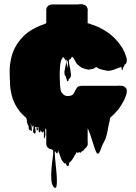

<svg xmlns="http://www.w3.org/2000/svg" viewBox="-20 -632 668 942"><path d="M602 -188Q603 -178 599.5 -167.5Q596 -157 592 -148Q592 -147 591.5 -146.5Q591 -146 591 -145Q587 -137 581.5 -127.5Q576 -118 569 -107Q562 -95 545 -78L530 -63Q529 -62 528 -61Q527 -60 525 -59Q521 -55 520 -52Q520 -54 519 -47.5Q518 -41 519 -44Q518 -39 517 -34Q516 -29 514 -24Q514 -18 513 -18L510 -2Q508 11 505 24Q502 37 497 50Q494 57 490.5 64Q487 71 483 78L479 88Q477 94 474.5 100.5Q472 107 469 113Q468 116 465.5 119Q463 122 460 122Q456 122 454 118Q452 114 450 110Q449 108 448 105Q447 102 446 100L422 26Q420 21 418 15.5Q416 10 414 6Q414 5 412 1Q410 -1 409 -2Q407 -5 409 -2.5Q411 0 410 6V61Q410 65 410.5 71Q411 77 409 82Q409 83 407 85Q407 87 403 91Q401 94 395 98Q394 99 392 102Q394 100 395 99Q396 98 391 105Q390 106 389 106.5Q388 107 387 108Q386 109 385.5 109Q385 109 384 110Q382 110 380 112Q379 112 379 112.5Q379 113 379 113Q378 114 377 116.5Q376 119 375 118Q373 116 373 114Q372 115 371 115L363 117Q362 117 361 118Q360 119 359 118Q358 116 358 112L352 122Q348 129 344 135L339 144Q337 146 335 150Q332 155 326 161Q325 162 323.5 163Q322 164 320 166Q319 169 318.5 172.5Q318 176 317 180Q316 181 315 182.5Q314 184 312 183Q308 182 305.5 176Q303 170 300 168Q297 171 297 171Q296 169 293.5 166Q291 163 289 162Q291 163 291 164Q291 165 287 159Q283 154 280.5 148Q278 142 276 136L270 119Q267 114 266.5 110.5Q266 107 265 106Q264 110 263.5 114Q263 118 261 122Q261 122 258 119Q254 117 254 116L252 111H249Q248 120 250 143Q252 166 255 193.5Q258 221 259 245.5Q260 270 257 282.5Q254 295 245 287Q234 276 232 251.5Q230 227 232.5 197.5Q235 168 238.5 143Q242 118 241 107Q240 104 237 103Q235 101 234 100.5Q233 100 225 99Q221 97 218 95Q207 87 207 73V5L203 -4Q201 8 202.5 21Q204 34 198 46Q196 51 195.5 44.5Q195 38 195.5 28Q196 18 194 13Q193 11 192 13.5Q191 16 190 17Q189 18 188 17.5Q187 17 186 17Q184 15 182.5 12Q181 9 179 7Q179 17 174 17Q170 18 170 14Q170 10 170 6Q170 5 169 4Q167 0 169 -3V-8H164V-6Q165 -3 166 0.5Q167 4 166 6Q164 8 163 8Q162 8 161.5 7.5Q161 7 161 7Q160 6 160 3Q160 3 159 2Q160 -3 160 -9Q155 -9 154 -10L152 -7V-6Q153 -1 154 4Q155 9 155 14Q155 20 154 21Q152 25 149 23Q144 21 143 16Q142 12 143.5 3.5Q145 -5 145 -13Q144 -13 142.5 -14.5Q141 -16 141 -16Q140 -12 139.5 -9.5Q139 -7 139 -5Q138 -7 138 -11Q138 -15 136 -20Q136 -21 135.5 -21Q135 -21 135 -21V-10Q135 -10 135.5 -4Q136 2 136 6Q136 9 135 11Q133 12 131 9Q129 6 128 4Q128 9 125 6Q119 -1 121 -12Q119 -16 116.5 -20Q114 -24 115 -28Q112 -29 112.5 -33Q113 -37 112 -40L109 -53Q109 -53 109 -53.5Q109 -54 108 -54L103 -59Q102 -60 101.5 -60Q101 -60 100 -61L82 -79Q72 -91 63 -105Q54 -119 48 -134Q45 -140 42.5 -147.5Q40 -155 38 -163L35 -176Q30 -197 29 -219V-233Q28 -241 28 -246.5Q28 -252 28 -258Q27 -276 27.5 -295Q28 -314 32 -332Q38 -369 54 -399Q70 -429 93 -452L101 -460Q113 -471 126 -479.5Q139 -488 153 -495Q160 -499 167.5 -502Q175 -505 182 -508L190 -511Q196 -513 202 -515L207 -520V-583Q207 -589 208 -591Q209 -596 215 -602Q220 -607 226 -608.5Q232 -610 238 -610H359Q365 -611 373 -611.5Q381 -612 388 -610Q390 -610 394 -608Q395 -608 395 -607.5Q395 -607 396 -607Q399 -606 401 -604Q403 -602 405 -600Q406 -598 407 -595.5Q408 -593 409 -591Q411 -587 410.5 -582Q410 -577 410 -572V-518Q416 -516 419 -516L426 -513L444 -507L458 -501Q463 -500 466.5 -498Q470 -496 471 -495Q509 -476 534.5 -452Q560 -428 575 -404Q580 -398 582 -393Q591 -378 597 -360Q599 -353 601 -346Q603 -339 602 -331Q602 -331 601.5 -328.5Q601 -326 601 -327Q601 -326 600.5 -325.5Q600 -325 600 -324L597 -319Q593 -315 591 -314Q590 -312 589.5 -309.5Q589 -307 587 -305Q585 -299 583 -296Q583 -293 582 -291Q580 -287 579 -288Q577 -289 577 -296Q577 -301 575 -303Q575 -305 573 -303Q572 -303 572 -302.5Q572 -302 571 -302Q568 -301 565 -300Q562 -299 559 -298Q549 -294 539.5 -290.5Q530 -287 519 -285Q510 -284 502.5 -285.5Q495 -287 487 -289Q482 -290 477.5 -291Q473 -292 468 -294Q462 -296 456 -301Q455 -301 454 -302Q453 -303 452 -303Q451 -303 447.5 -300.5Q444 -298 444 -298Q441 -297 438 -295Q435 -293 432 -293Q429 -292 424 -292Q422 -291 420 -291Q416 -290 413 -290.5Q410 -291 406 -292Q402 -293 398.5 -294Q395 -295 391 -296Q381 -299 373 -305Q365 -311 358 -318Q358 -319 357.5 -319Q357 -319 357 -319L353 -325Q353 -326 352.5 -326.5Q352 -327 352 -327Q352 -328 351.5 -328Q351 -328 351 -329L345 -340Q341 -348 335 -353H333Q329 -349 329 -347Q326 -342 322 -340Q321 -339 320 -339Q319 -339 318 -337V-330Q319 -318 322.5 -303Q326 -288 327 -275Q330 -263 326 -253Q326 -252 322 -247Q318 -245 318 -245Q317 -243 316.5 -239.5Q316 -236 314 -234Q313 -231 309 -235Q309 -236 307.5 -240.5Q306 -245 305 -249Q303 -251 303 -254V-258Q302 -258 301.5 -258.5Q301 -259 301 -259Q300 -260 298 -264Q296 -268 296 -279Q296 -281 296.5 -282.5Q297 -284 297 -285Q299 -300 303.5 -317Q308 -334 297 -343Q297 -343 296 -345Q295 -347 294 -348Q293 -349 292.5 -350Q292 -351 290 -352Q289 -351 288.5 -350Q288 -349 287 -348Q286 -347 285 -345Q284 -343 283 -342Q278 -333 276 -319Q276 -321 275.5 -316Q275 -311 275 -307Q274 -304 274 -301Q274 -298 274 -295Q273 -284 273 -273.5Q273 -263 273 -254Q273 -249 273.5 -243Q274 -237 274 -232V-220Q274 -218 274.5 -215.5Q275 -213 275 -211L276 -201Q277 -197 277 -194Q277 -191 278 -189Q280 -181 283.5 -176.5Q287 -172 293 -167Q299 -163 302 -162Q305 -161 308 -161Q311 -161 314 -161Q322 -161 328 -163Q329 -163 329.5 -163.5Q330 -164 331 -164Q333 -165 335 -166.5Q337 -168 339 -169Q339 -170 339.5 -170.5Q340 -171 340 -171Q341 -171 341 -171.5Q341 -172 341 -172Q346 -180 351 -191Q353 -195 355 -198Q357 -201 359 -204L365 -208Q364 -208 367.5 -208.5Q371 -209 370 -209Q376 -211 380 -211H548Q554 -211 561 -211.5Q568 -212 575 -211Q584 -211 592 -206Q592 -205 593 -205Q597 -201 599 -198Q599 -197 599.5 -197Q600 -197 600 -196Q602 -193 602 -190Q602 -187 602 -188ZM309 -336Q305 -343 305.5 -334Q306 -325 309 -310Q309 -307 309.5 -304Q310 -301 311 -298Q313 -309 313.5 -319Q314 -329 309 -336ZM128 -28V-12Q128 -14 128.5 -17Q129 -20 129 -23V-28Q128 -29 128 -28.5Q128 -28 128 -28ZM159 1Q159 1 159 2Q159 4 159 1Z"/></svg>

Font: Rubik Wet Paint
Style: Regular
Weight: 400
Designer: Hubert and Fischer, NaN
Foundry: Hubert and Fischer, NaN
Version: Version 2.200